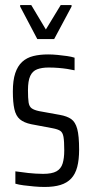

<svg xmlns="http://www.w3.org/2000/svg" viewBox="-20 -734 364 762"><path d="M157 8Q137 8 115 6Q93 4 73.5 1.5Q54 -1 41 -5V-54Q52 -53 64.5 -51Q77 -49 91.5 -47.5Q106 -46 121 -45Q136 -44 151 -44Q186 -44 204 -54Q222 -64 228.5 -85Q235 -106 235 -137Q235 -173 232 -190.5Q229 -208 219.5 -214.5Q210 -221 189 -225L104 -241Q75 -247 59 -260.5Q43 -274 37 -301Q31 -328 31 -371Q31 -415 40.5 -443.5Q50 -472 68 -488.5Q86 -505 112 -511.5Q138 -518 171 -518Q189 -518 209 -516Q229 -514 246.5 -511.5Q264 -509 276 -505V-455Q263 -458 246.5 -460.5Q230 -463 211.5 -464.5Q193 -466 173 -466Q146 -466 127.5 -459Q109 -452 100 -432.5Q91 -413 91 -376Q91 -344 93.5 -327.5Q96 -311 106 -304Q116 -297 135 -293L218 -278Q246 -273 262.5 -261.5Q279 -250 286.5 -222.5Q294 -195 294 -140Q294 -100 286.5 -71.5Q279 -43 262.5 -25.5Q246 -8 220 0Q194 8 157 8ZM128 -579 60 -708V-714H104L162 -617L221 -714H264V-708L195 -579Z"/></svg>

Font: Saira ExtraCondensed
Style: Regular
Weight: 400
Width: 2
Designer: Hector Gatti with collaboration of the Omnibus-Type team
Foundry: Omnibus-Type
Version: Version 1.101